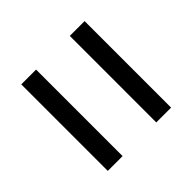

<svg xmlns="http://www.w3.org/2000/svg" viewBox="-54 -623 532 532"><g transform="rotate(45 212.5 -357.0)"><path d="M43 -423V-481H382V-423ZM43 -233V-291H382V-233Z"/></g></svg>

Font: Noto Serif Myanmar ExtraCondensed
Style: Regular
Weight: 400
Width: 2
Designer: Ben Mitchell and the Monotype Design Team
Foundry: Monotype Imaging Inc.
Version: Version 2.106; ttfautohint (v1.8.4.7-5d5b)